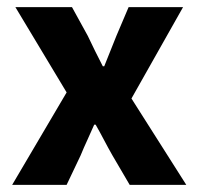

<svg xmlns="http://www.w3.org/2000/svg" viewBox="-20 -516 554 536"><path d="M14 0 166 -258 23 -496H181L225 -416Q235 -395 245.5 -373.5Q256 -352 267 -331H271Q279 -352 288 -373.5Q297 -395 305 -416L339 -496H491L347 -241L500 0H342L294 -82Q282 -103 270.5 -125Q259 -147 247 -168H243Q234 -147 224 -125.5Q214 -104 205 -82L166 0Z"/></svg>

Font: Source Sans 3 ExtraLight
Style: Bold
Weight: 700
Version: Version 3.052;hotconv 1.1.0;makeotfexe 2.6.0